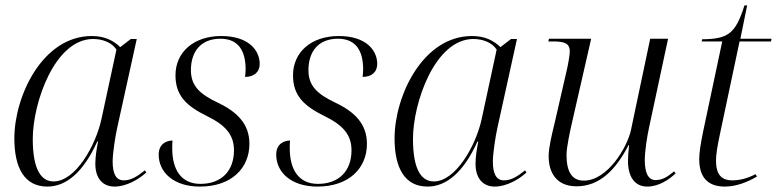

<svg xmlns="http://www.w3.org/2000/svg" viewBox="-20 -679 2869 709"><path d="M155 10C223 10 287 -41 339 -156H342C336 -126 332 -97 332 -74C332 -22 358 10 403 10C446 10 492 -16 520 -42L515 -50C485 -26 463 -13 437 -13C408 -13 396 -38 396 -83C396 -112 406 -178 413 -208L485 -535H463L424 -505C399 -529 367 -546 319 -546C137 -546 33 -324 33 -168C33 -58 71 10 155 10ZM178 -9C134 -9 101 -49 101 -166C101 -299 182 -535 324 -535C359 -535 393 -522 410 -496L355 -241C334 -142 259 -9 178 -9Z M718 10C835 10 901 -58 901 -148C901 -221 856 -266 784 -300C717 -332 685 -362 685 -420C685 -489 722 -536 794 -536C862 -536 887 -489 887 -423C887 -414 886 -404 885 -395C917 -395 939 -412 939 -443C939 -494 897 -546 797 -546C696 -546 628 -487 628 -401C628 -326 668 -288 743 -251C813 -217 844 -181 844 -124C844 -47 797 0 720 0C648 0 616 -54 616 -131C616 -140 616 -150 617 -160C595 -160 566 -148 566 -108C566 -43 621 10 718 10Z M1152 10C1269 10 1335 -58 1335 -148C1335 -221 1290 -266 1218 -300C1151 -332 1119 -362 1119 -420C1119 -489 1156 -536 1228 -536C1296 -536 1321 -489 1321 -423C1321 -414 1320 -404 1319 -395C1351 -395 1373 -412 1373 -443C1373 -494 1331 -546 1231 -546C1130 -546 1062 -487 1062 -401C1062 -326 1102 -288 1177 -251C1247 -217 1278 -181 1278 -124C1278 -47 1231 0 1154 0C1082 0 1050 -54 1050 -131C1050 -140 1050 -150 1051 -160C1029 -160 1000 -148 1000 -108C1000 -43 1055 10 1152 10Z M1559 10C1627 10 1691 -41 1743 -156H1746C1740 -126 1736 -97 1736 -74C1736 -22 1762 10 1807 10C1850 10 1896 -16 1924 -42L1919 -50C1889 -26 1867 -13 1841 -13C1812 -13 1800 -38 1800 -83C1800 -112 1810 -178 1817 -208L1889 -535H1867L1828 -505C1803 -529 1771 -546 1723 -546C1541 -546 1437 -324 1437 -168C1437 -58 1475 10 1559 10ZM1582 -9C1538 -9 1505 -49 1505 -166C1505 -299 1586 -535 1728 -535C1763 -535 1797 -522 1814 -496L1759 -241C1738 -142 1663 -9 1582 -9Z M2370 10C2413 10 2451 -16 2475 -39L2469 -46C2446 -27 2427 -14 2401 -14C2373 -14 2361 -42 2361 -88C2361 -121 2370 -178 2377 -209L2447 -536H2381L2310 -199C2296 -134 2223 -12 2136 -12C2091 -12 2072 -46 2072 -107C2072 -136 2085 -195 2094 -234L2163 -536H2007L2005 -526H2019C2062 -526 2084 -521 2084 -489C2084 -476 2078 -441 2072 -416L2027 -220C2018 -183 2006 -135 2006 -102C2006 -43 2034 9 2109 9C2193 9 2253 -50 2301 -143H2303C2300 -117 2299 -97 2299 -84C2299 -29 2322 10 2370 10Z M2657 10C2696 10 2738 -5 2775 -27L2770 -36C2744 -22 2715 -13 2684 -13C2643 -13 2624 -36 2624 -86C2624 -107 2628 -135 2639 -186L2711 -526H2827L2829 -536H2714L2739 -659H2729C2696 -553 2667 -535 2573 -534L2571 -526H2647L2576 -191C2567 -146 2562 -115 2562 -92C2562 -28 2590 10 2657 10Z"/></svg>

Font: Noto Serif Display Light
Style: Italic
Weight: 300
Italic angle: -12°
Designer: Monotype Design Team
Foundry: Monotype Imaging Inc.
Version: Version 2.009